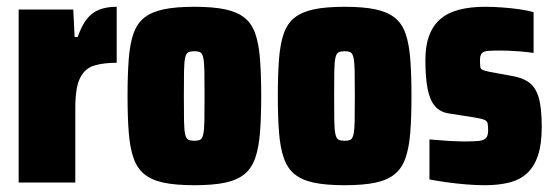

<svg xmlns="http://www.w3.org/2000/svg" viewBox="-20 -538 1633 566"><path d="M35 0V-510H196L200 -429H209Q221 -463 236 -482Q251 -501 272.5 -509.5Q294 -518 324 -518V-353Q286 -353 258.5 -345Q231 -337 216.5 -309Q202 -281 202 -220V0Z M553 8Q498 8 462.5 0.5Q427 -7 405.5 -24.5Q384 -42 373.5 -72.5Q363 -103 359.5 -148Q356 -193 356 -255Q356 -318 359.5 -363.5Q363 -409 373.5 -439Q384 -469 405.5 -486Q427 -503 462.5 -510.5Q498 -518 553 -518Q608 -518 643.5 -510.5Q679 -503 700.5 -486Q722 -469 732.5 -439Q743 -409 746.5 -363.5Q750 -318 750 -255Q750 -193 746.5 -148Q743 -103 732.5 -72.5Q722 -42 700.5 -24.5Q679 -7 643.5 0.5Q608 8 553 8ZM553 -123Q564 -123 570 -126Q576 -129 579 -141.5Q582 -154 582.5 -181Q583 -208 583 -255Q583 -302 582.5 -329Q582 -356 579 -368.5Q576 -381 570 -384Q564 -387 553 -387Q542 -387 535.5 -384Q529 -381 526 -368.5Q523 -356 522.5 -329Q522 -302 522 -255Q522 -208 522.5 -181Q523 -154 526 -141.5Q529 -129 535.5 -126Q542 -123 553 -123Z M996 8Q941 8 905.5 0.5Q870 -7 848.5 -24.5Q827 -42 816.5 -72.5Q806 -103 802.5 -148Q799 -193 799 -255Q799 -318 802.5 -363.5Q806 -409 816.5 -439Q827 -469 848.5 -486Q870 -503 905.5 -510.5Q941 -518 996 -518Q1051 -518 1086.5 -510.5Q1122 -503 1143.5 -486Q1165 -469 1175.5 -439Q1186 -409 1189.5 -363.5Q1193 -318 1193 -255Q1193 -193 1189.5 -148Q1186 -103 1175.5 -72.5Q1165 -42 1143.5 -24.5Q1122 -7 1086.5 0.5Q1051 8 996 8ZM996 -123Q1007 -123 1013 -126Q1019 -129 1022 -141.5Q1025 -154 1025.5 -181Q1026 -208 1026 -255Q1026 -302 1025.5 -329Q1025 -356 1022 -368.5Q1019 -381 1013 -384Q1007 -387 996 -387Q985 -387 978.5 -384Q972 -381 969 -368.5Q966 -356 965.5 -329Q965 -302 965 -255Q965 -208 965.5 -181Q966 -154 969 -141.5Q972 -129 978.5 -126Q985 -123 996 -123Z M1409 8Q1383 8 1353 5.5Q1323 3 1295 -1Q1267 -5 1246 -9V-127Q1263 -126 1277.5 -124.5Q1292 -123 1304.5 -122.5Q1317 -122 1328.5 -121.5Q1340 -121 1349 -121Q1376 -121 1391 -122.5Q1406 -124 1412.5 -131Q1419 -138 1419 -154Q1419 -167 1417.5 -174Q1416 -181 1408.5 -184.5Q1401 -188 1383 -191L1301 -204Q1277 -208 1262 -225.5Q1247 -243 1240.5 -276.5Q1234 -310 1234 -361Q1234 -404 1245.5 -434Q1257 -464 1279 -482.5Q1301 -501 1334 -509.5Q1367 -518 1410 -518Q1434 -518 1461 -516Q1488 -514 1512.5 -510.5Q1537 -507 1553 -502V-382Q1531 -385 1512.5 -386.5Q1494 -388 1479.5 -388.5Q1465 -389 1454 -389Q1432 -389 1419 -388Q1406 -387 1400.5 -381Q1395 -375 1395 -361Q1395 -347 1396 -340.5Q1397 -334 1403.5 -331.5Q1410 -329 1424 -326L1490 -314Q1520 -309 1539.5 -295Q1559 -281 1568 -250.5Q1577 -220 1577 -164Q1577 -113 1566 -80Q1555 -47 1534 -27.5Q1513 -8 1481.5 0Q1450 8 1409 8Z"/></svg>

Font: Saira Condensed Black
Style: Regular
Weight: 900
Width: 3
Designer: Hector Gatti with collaboration of the Omnibus-Type team
Foundry: Omnibus-Type
Version: Version 1.101